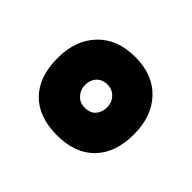

<svg xmlns="http://www.w3.org/2000/svg" viewBox="-85 -529 549 549"><g transform="rotate(45 189.5 -254.5)"><path d="M35 -254Q35 -326 76.5 -369.5Q118 -413 190 -413Q262 -413 303 -369.5Q344 -326 344 -254Q344 -179 303.5 -137.5Q263 -96 190 -96Q116 -96 75.5 -137Q35 -178 35 -254ZM235 -254Q235 -274 222 -287.5Q209 -301 190 -301Q169 -301 157 -288Q145 -275 145 -254Q145 -236 157.5 -222Q170 -208 190 -208Q213 -208 224 -221.5Q235 -235 235 -254Z"/></g></svg>

Font: Lalezar
Style: Regular
Weight: 400
Designer: Borna Izadpanah
Foundry: Borna Izadpanah
Version: Version 1.004